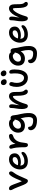

<svg xmlns="http://www.w3.org/2000/svg" viewBox="2094 -2868 1034 5262"><g transform="rotate(-90 2611.0 -237.0)"><path d="M282 10Q260 10 243.5 -3Q227 -16 208 -43Q194 -66 177 -105Q160 -144 143.5 -188.5Q127 -233 111 -272Q91 -325 76 -356Q61 -387 50.5 -405.5Q40 -424 35 -437.5Q30 -451 30 -468Q30 -484 40.5 -495.5Q51 -507 76 -507Q105 -507 125 -490.5Q145 -474 159.5 -446Q174 -418 187 -383Q204 -341 220.5 -293Q237 -245 255.5 -199.5Q274 -154 295 -116L259 -118Q285 -171 305 -220Q325 -269 345 -314Q365 -359 388 -400Q411 -441 443 -479Q456 -493 468 -500Q480 -507 497 -507Q511 -507 522 -499Q533 -491 539 -479.5Q545 -468 545 -454Q545 -439 540.5 -426Q536 -413 528 -402Q493 -357 468.5 -315Q444 -273 424.5 -230.5Q405 -188 384 -139.5Q363 -91 336 -31Q325 -8 313.5 1Q302 10 282 10Z M826 10Q767 10 724 -6Q681 -22 653 -52Q625 -82 611.5 -122Q598 -162 598 -210Q598 -262 617.5 -314.5Q637 -367 673 -410.5Q709 -454 759.5 -480.5Q810 -507 872 -507Q923 -507 960.5 -489.5Q998 -472 1019 -437Q1040 -402 1040 -349Q1040 -308 1021 -276.5Q1002 -245 967.5 -224Q933 -203 888 -192.5Q843 -182 790 -182Q732 -182 706.5 -199.5Q681 -217 681 -239Q681 -251 687 -257.5Q693 -264 708 -264Q719 -264 735 -260.5Q751 -257 780 -257Q825 -257 860 -268.5Q895 -280 916 -300.5Q937 -321 937 -347Q937 -377 922 -392Q907 -407 872 -407Q835 -407 805 -389.5Q775 -372 752.5 -342Q730 -312 718 -274Q706 -236 706 -195Q706 -164 717 -139Q728 -114 752.5 -100Q777 -86 819 -86Q875 -86 912 -98Q949 -110 974 -125.5Q999 -141 1016.5 -153Q1034 -165 1050 -165Q1065 -165 1071.5 -155.5Q1078 -146 1078 -126Q1078 -104 1058.5 -80Q1039 -56 1004.5 -36Q970 -16 924.5 -3Q879 10 826 10Z M1267 12Q1249 12 1235.5 1Q1222 -10 1214.5 -29.5Q1207 -49 1207 -74Q1207 -141 1204.5 -201Q1202 -261 1196 -311Q1190 -361 1180 -395Q1172 -419 1169.5 -431.5Q1167 -444 1167 -458Q1167 -476 1178 -488Q1189 -500 1213 -500Q1234 -500 1251 -485Q1268 -470 1280 -433.5Q1292 -397 1298.5 -333Q1305 -269 1304 -170L1263 -187Q1274 -273 1300.5 -334Q1327 -395 1362.5 -433Q1398 -471 1437 -489Q1476 -507 1514 -507Q1545 -507 1557.5 -491.5Q1570 -476 1570 -453Q1570 -435 1558.5 -420.5Q1547 -406 1519 -396Q1467 -380 1432 -350Q1397 -320 1375.5 -278Q1354 -236 1342.5 -184Q1331 -132 1326 -71Q1323 -38 1316 -20Q1309 -2 1297 5Q1285 12 1267 12Z M1946 260Q1867 260 1813.5 243.5Q1760 227 1730 201Q1700 175 1686.5 145Q1673 115 1673 89Q1673 59 1690 37.5Q1707 16 1733 16Q1752 16 1760.5 25Q1769 34 1769 51Q1769 81 1788.5 104.5Q1808 128 1846 141.5Q1884 155 1937 155Q1993 155 2013.5 124Q2034 93 2034 35Q2034 -14 2028 -54Q2022 -94 2012.5 -130.5Q2003 -167 1994.5 -203.5Q1986 -240 1981 -282L2026 -272Q2016 -218 1993.5 -180Q1971 -142 1940 -117.5Q1909 -93 1873 -82Q1837 -71 1799 -71Q1740 -71 1696.5 -92.5Q1653 -114 1629.5 -155.5Q1606 -197 1606 -257Q1606 -308 1626 -353.5Q1646 -399 1680.5 -434Q1715 -469 1759.5 -488.5Q1804 -508 1853 -508Q1905 -508 1935 -491.5Q1965 -475 1978.5 -449.5Q1992 -424 1992 -396Q1992 -379 1983 -365Q1974 -351 1962 -351Q1948 -351 1940.5 -359Q1933 -367 1925 -377Q1917 -387 1904.5 -395Q1892 -403 1869 -403Q1840 -403 1812 -391Q1784 -379 1762.5 -358.5Q1741 -338 1728 -312Q1715 -286 1715 -260Q1715 -221 1735.5 -200Q1756 -179 1799 -179Q1847 -179 1886 -203Q1925 -227 1948 -279.5Q1971 -332 1971 -416Q1971 -441 1979 -453Q1987 -465 2009 -465Q2044 -465 2061.5 -441Q2079 -417 2081 -388Q2086 -327 2096.5 -278.5Q2107 -230 2118 -183.5Q2129 -137 2136.5 -82.5Q2144 -28 2144 45Q2144 145 2092 202.5Q2040 260 1946 260Z M2731 9Q2697 9 2671.5 -20.5Q2646 -50 2632 -113.5Q2618 -177 2618 -279Q2618 -319 2616.5 -343.5Q2615 -368 2610.5 -383Q2606 -398 2598.5 -407.5Q2591 -417 2579 -427Q2601 -428 2616 -422.5Q2631 -417 2639 -403.5Q2647 -390 2646 -364Q2631 -386 2621 -393Q2611 -400 2597 -400Q2577 -400 2551.5 -376Q2526 -352 2498.5 -307.5Q2471 -263 2445 -201.5Q2419 -140 2398 -67Q2387 -24 2373 -7.5Q2359 9 2335 9Q2294 9 2274 -36Q2254 -81 2254 -151Q2254 -201 2258.5 -238.5Q2263 -276 2268.5 -308.5Q2274 -341 2278.5 -375.5Q2283 -410 2283 -454Q2283 -478 2294.5 -490.5Q2306 -503 2329 -503Q2355 -503 2369.5 -485Q2384 -467 2384 -426Q2384 -395 2379 -366.5Q2374 -338 2368.5 -305.5Q2363 -273 2359 -229Q2355 -185 2357 -123L2333 -141Q2367 -261 2412 -342.5Q2457 -424 2507 -465.5Q2557 -507 2605 -507Q2644 -507 2669.5 -488.5Q2695 -470 2708 -435.5Q2721 -401 2721 -353Q2721 -278 2723 -224.5Q2725 -171 2734.5 -137Q2744 -103 2764 -85Q2776 -75 2781 -64Q2786 -53 2786 -37Q2786 -19 2772.5 -5Q2759 9 2731 9Z M3111 10Q3046 10 2998.5 -17Q2951 -44 2920.5 -88.5Q2890 -133 2875 -188Q2860 -243 2860 -298Q2860 -346 2867.5 -386.5Q2875 -427 2890 -465Q2896 -481 2907 -490Q2918 -499 2937 -499Q2961 -499 2977 -483Q2993 -467 2993 -441Q2993 -420 2987 -402Q2981 -384 2975.5 -359.5Q2970 -335 2970 -295Q2970 -235 2987 -190Q3004 -145 3035.5 -120Q3067 -95 3110 -95Q3149 -95 3176 -124.5Q3203 -154 3217 -210Q3231 -266 3231 -343Q3231 -369 3229.5 -387Q3228 -405 3226.5 -419.5Q3225 -434 3225 -450Q3225 -474 3234 -487Q3243 -500 3266 -500Q3289 -500 3305 -486.5Q3321 -473 3329.5 -441.5Q3338 -410 3338 -355Q3338 -232 3310 -151.5Q3282 -71 3231 -30.5Q3180 10 3111 10ZM3236 -578Q3201 -578 3176.5 -604.5Q3152 -631 3152 -667Q3152 -696 3172.5 -715Q3193 -734 3223 -734Q3250 -734 3269.5 -719.5Q3289 -705 3300 -683.5Q3311 -662 3311 -641Q3311 -618 3294 -598Q3277 -578 3236 -578ZM2997 -571Q2973 -571 2953 -583.5Q2933 -596 2921.5 -616Q2910 -636 2910 -660Q2910 -690 2928.5 -710Q2947 -730 2977 -730Q3008 -730 3028.5 -715Q3049 -700 3059.5 -678Q3070 -656 3070 -634Q3070 -607 3053.5 -589Q3037 -571 2997 -571Z M3783 260Q3704 260 3650.5 243.5Q3597 227 3567 201Q3537 175 3523.5 145Q3510 115 3510 89Q3510 59 3527 37.5Q3544 16 3570 16Q3589 16 3597.5 25Q3606 34 3606 51Q3606 81 3625.5 104.5Q3645 128 3683 141.5Q3721 155 3774 155Q3830 155 3850.5 124Q3871 93 3871 35Q3871 -14 3865 -54Q3859 -94 3849.5 -130.5Q3840 -167 3831.5 -203.5Q3823 -240 3818 -282L3863 -272Q3853 -218 3830.5 -180Q3808 -142 3777 -117.5Q3746 -93 3710 -82Q3674 -71 3636 -71Q3577 -71 3533.5 -92.5Q3490 -114 3466.5 -155.5Q3443 -197 3443 -257Q3443 -308 3463 -353.5Q3483 -399 3517.5 -434Q3552 -469 3596.5 -488.5Q3641 -508 3690 -508Q3742 -508 3772 -491.5Q3802 -475 3815.5 -449.5Q3829 -424 3829 -396Q3829 -379 3820 -365Q3811 -351 3799 -351Q3785 -351 3777.5 -359Q3770 -367 3762 -377Q3754 -387 3741.5 -395Q3729 -403 3706 -403Q3677 -403 3649 -391Q3621 -379 3599.5 -358.5Q3578 -338 3565 -312Q3552 -286 3552 -260Q3552 -221 3572.5 -200Q3593 -179 3636 -179Q3684 -179 3723 -203Q3762 -227 3785 -279.5Q3808 -332 3808 -416Q3808 -441 3816 -453Q3824 -465 3846 -465Q3881 -465 3898.5 -441Q3916 -417 3918 -388Q3923 -327 3933.5 -278.5Q3944 -230 3955 -183.5Q3966 -137 3973.5 -82.5Q3981 -28 3981 45Q3981 145 3929 202.5Q3877 260 3783 260Z M4300 10Q4241 10 4198 -6Q4155 -22 4127 -52Q4099 -82 4085.5 -122Q4072 -162 4072 -210Q4072 -262 4091.5 -314.5Q4111 -367 4147 -410.5Q4183 -454 4233.5 -480.5Q4284 -507 4346 -507Q4397 -507 4434.5 -489.5Q4472 -472 4493 -437Q4514 -402 4514 -349Q4514 -308 4495 -276.5Q4476 -245 4441.5 -224Q4407 -203 4362 -192.5Q4317 -182 4264 -182Q4206 -182 4180.5 -199.5Q4155 -217 4155 -239Q4155 -251 4161 -257.5Q4167 -264 4182 -264Q4193 -264 4209 -260.5Q4225 -257 4254 -257Q4299 -257 4334 -268.5Q4369 -280 4390 -300.5Q4411 -321 4411 -347Q4411 -377 4396 -392Q4381 -407 4346 -407Q4309 -407 4279 -389.5Q4249 -372 4226.5 -342Q4204 -312 4192 -274Q4180 -236 4180 -195Q4180 -164 4191 -139Q4202 -114 4226.5 -100Q4251 -86 4293 -86Q4349 -86 4386 -98Q4423 -110 4448 -125.5Q4473 -141 4490.5 -153Q4508 -165 4524 -165Q4539 -165 4545.5 -155.5Q4552 -146 4552 -126Q4552 -104 4532.5 -80Q4513 -56 4478.5 -36Q4444 -16 4398.5 -3Q4353 10 4300 10Z M5135 9Q5101 9 5075.5 -20.5Q5050 -50 5036 -113.5Q5022 -177 5022 -279Q5022 -319 5020.5 -343.5Q5019 -368 5014.5 -383Q5010 -398 5002.5 -407.5Q4995 -417 4983 -427Q5005 -428 5020 -422.5Q5035 -417 5043 -403.5Q5051 -390 5050 -364Q5035 -386 5025 -393Q5015 -400 5001 -400Q4981 -400 4955.5 -376Q4930 -352 4902.5 -307.5Q4875 -263 4849 -201.5Q4823 -140 4802 -67Q4791 -24 4777 -7.5Q4763 9 4739 9Q4698 9 4678 -36Q4658 -81 4658 -151Q4658 -201 4662.5 -238.5Q4667 -276 4672.5 -308.5Q4678 -341 4682.5 -375.5Q4687 -410 4687 -454Q4687 -478 4698.5 -490.5Q4710 -503 4733 -503Q4759 -503 4773.5 -485Q4788 -467 4788 -426Q4788 -395 4783 -366.5Q4778 -338 4772.5 -305.5Q4767 -273 4763 -229Q4759 -185 4761 -123L4737 -141Q4771 -261 4816 -342.5Q4861 -424 4911 -465.5Q4961 -507 5009 -507Q5068 -507 5096.5 -465.5Q5125 -424 5125 -353Q5125 -278 5127 -224.5Q5129 -171 5138.5 -137Q5148 -103 5168 -85Q5180 -75 5185 -64Q5190 -53 5190 -37Q5190 -19 5176.5 -5Q5163 9 5135 9Z"/></g></svg>

Font: Shantell Sans Medium
Style: Regular
Weight: 500
Designer: Stephen Nixon, Anya Danilova, Shantell Martin
Foundry: Arrow Type
Version: Version 1.011;[c5ecc13dd]